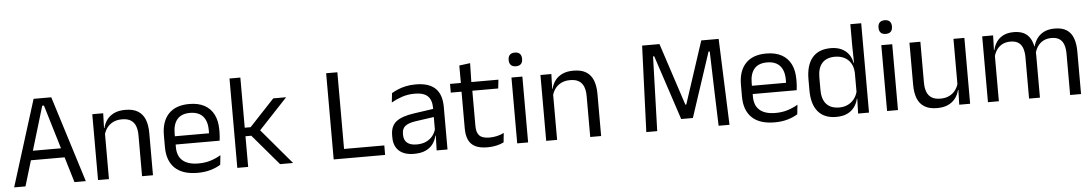

<svg xmlns="http://www.w3.org/2000/svg" viewBox="-36 -1039 8066 1418"><g transform="rotate(-5 3997.0 -329.5)"><path d="M24.7 0 224.7 -639H355.7L556 0H471.9L296.6 -583H283.9L108.7 0ZM144.3 -188.7V-257.6H435.5V-188.7Z M973 0V-303.7Q973 -343 962.2 -371.5Q951.5 -399.9 927.2 -415.7Q902.8 -431.4 861.1 -431.4Q822.6 -431.4 794.3 -417Q766 -402.5 748.5 -377.8Q731 -353 724 -321.5L709.5 -378.9H727.2Q734.8 -412.1 754.8 -439.3Q774.8 -466.5 808.6 -482.7Q842.4 -498.9 891.5 -498.9Q949.7 -498.9 985.2 -477.1Q1020.8 -455.2 1037.3 -413.8Q1053.9 -372.3 1053.9 -312.6V0ZM646.6 0V-488.2H727.5L723.9 -371.1L727.5 -366.3V0Z M1384.6 11.1Q1273.1 11.1 1216.5 -43.4Q1159.9 -97.8 1159.9 -199.7V-286.6Q1159.9 -389.4 1212.6 -445.1Q1265.2 -500.9 1366 -500.9Q1433.9 -500.9 1479.6 -475.7Q1525.2 -450.4 1548.2 -403.9Q1571.1 -357.4 1571.1 -293V-274.8Q1571.1 -259.1 1569.9 -243Q1568.7 -226.9 1566.5 -211.4H1492.2Q1493 -235.6 1493.2 -257.1Q1493.4 -278.6 1493.4 -296.4Q1493.4 -341 1479.1 -371.8Q1464.9 -402.6 1436.7 -418.8Q1408.4 -435 1366 -435Q1302.9 -435 1271.5 -398.5Q1240.1 -362.1 1240.1 -294.1V-247.4L1240.5 -237.5V-190.8Q1240.5 -160.4 1249.5 -135.9Q1258.5 -111.3 1277.6 -93.8Q1296.8 -76.2 1326.5 -66.8Q1356.3 -57.5 1397.7 -57.5Q1444.8 -57.5 1485.8 -70Q1526.8 -82.6 1562.9 -104.2L1555.3 -34Q1523.1 -13.5 1479.9 -1.2Q1436.8 11.1 1384.6 11.1ZM1202.6 -211.4V-272.7H1549.4V-211.4Z M1996.2 0 1802.8 -227.4H1751.5V-290.7H1803.2L1988.2 -488.2H2083.8L1862.6 -252.4V-271.8L2092.8 0ZM1679.1 0V-662.5H1759.6V0Z M2476.7 0H2393.6V-639H2476.7ZM2438.2 -70.5H2775V0H2438.2Z M3156.9 0 3160.5 -118.6 3157.4 -131.1V-286.5L3157.8 -314.9Q3157.8 -374.3 3127.7 -403Q3097.5 -431.7 3031.9 -431.7Q2979.7 -431.7 2935.9 -416.5Q2892.1 -401.3 2857.9 -381.5L2865.5 -450.4Q2884.6 -462 2910.9 -473.3Q2937.2 -484.7 2970.8 -492Q3004.4 -499.3 3044.8 -499.3Q3097.3 -499.3 3134.1 -486.6Q3170.9 -473.9 3193.7 -449.9Q3216.5 -425.8 3227 -392Q3237.5 -358.1 3237.5 -316.2V0ZM2988.9 10.7Q2916.4 10.7 2877.8 -24.6Q2839.1 -60 2839.1 -125.7V-140Q2839.1 -207.4 2880.8 -240.7Q2922.5 -274.1 3013.7 -286.9L3168 -309.2L3172.4 -249.8L3023.5 -228.6Q2967.7 -220.7 2943.7 -201.4Q2919.6 -182 2919.6 -144.5V-136.6Q2919.6 -97.9 2943.4 -77.4Q2967.2 -56.8 3014.6 -56.8Q3056.4 -56.8 3086.4 -71.4Q3116.4 -86 3134.9 -110.5Q3153.5 -135.1 3160 -165.2L3172.7 -109.8H3157.2Q3150.1 -77.8 3130.8 -50.3Q3111.6 -22.8 3077 -6.1Q3042.4 10.7 2988.9 10.7Z M3534.4 9.8Q3478 9.8 3443.6 -7.2Q3409.2 -24.2 3393.5 -58.6Q3377.8 -93 3377.8 -144.6V-452.3H3457.9V-153.9Q3457.9 -105.9 3479.9 -83.3Q3501.9 -60.7 3554.1 -60.7Q3583.5 -60.7 3610.8 -67.1Q3638.1 -73.5 3661.8 -85.5L3654.6 -16.1Q3630.8 -3.9 3599.4 3Q3567.9 9.8 3534.4 9.8ZM3298.1 -416.2V-480.8H3656.9L3649.7 -416.2ZM3378.6 -473.1 3378.2 -610.1 3459.3 -620.7 3455.9 -473.1Z M3754.2 0V-488.2H3835.1V0ZM3794.7 -568.2Q3769.7 -568.2 3757.3 -581.2Q3744.9 -594.3 3744.9 -617.7V-620.2Q3744.9 -643.5 3757.3 -656.6Q3769.7 -669.6 3794.7 -669.6Q3819.7 -669.6 3832 -656.6Q3844.4 -643.5 3844.4 -620.2V-617.7Q3844.4 -593.9 3832 -581Q3819.7 -568.2 3794.7 -568.2Z M4295.5 0V-303.7Q4295.5 -343 4284.7 -371.5Q4274 -399.9 4249.7 -415.7Q4225.3 -431.4 4183.6 -431.4Q4145.1 -431.4 4116.8 -417Q4088.5 -402.5 4071 -377.8Q4053.5 -353 4046.5 -321.5L4032 -378.9H4049.7Q4057.3 -412.1 4077.3 -439.3Q4097.3 -466.5 4131.1 -482.7Q4164.9 -498.9 4214 -498.9Q4272.2 -498.9 4307.7 -477.1Q4343.3 -455.2 4359.8 -413.8Q4376.4 -372.3 4376.4 -312.6V0ZM3969.1 0V-488.2H4050L4046.4 -371.1L4050 -366.3V0Z M4711.3 0 4736 -639H4864.7L5016.2 -176.9H5023.1L5174.6 -639H5303.5L5328.1 0H5247.3L5238.3 -269.6L5229.8 -552.6H5221.1L5063 -73.7H4976.3L4818.3 -552.6H4809.6L4800.7 -269.1L4792.1 0Z M5662.6 11.1Q5551.1 11.1 5494.5 -43.4Q5437.9 -97.8 5437.9 -199.7V-286.6Q5437.9 -389.4 5490.6 -445.1Q5543.2 -500.9 5644 -500.9Q5711.9 -500.9 5757.6 -475.7Q5803.2 -450.4 5826.2 -403.9Q5849.1 -357.4 5849.1 -293V-274.8Q5849.1 -259.1 5847.9 -243Q5846.7 -226.9 5844.5 -211.4H5770.2Q5771 -235.6 5771.2 -257.1Q5771.4 -278.6 5771.4 -296.4Q5771.4 -341 5757.1 -371.8Q5742.9 -402.6 5714.7 -418.8Q5686.4 -435 5644 -435Q5580.9 -435 5549.5 -398.5Q5518.1 -362.1 5518.1 -294.1V-247.4L5518.5 -237.5V-190.8Q5518.5 -160.4 5527.5 -135.9Q5536.5 -111.3 5555.6 -93.8Q5574.8 -76.2 5604.5 -66.8Q5634.3 -57.5 5675.7 -57.5Q5722.8 -57.5 5763.8 -70Q5804.8 -82.6 5840.9 -104.2L5833.3 -34Q5801.1 -13.5 5757.9 -1.2Q5714.8 11.1 5662.6 11.1ZM5480.6 -211.4V-272.7H5827.4V-211.4Z M6118.4 10.7Q6030.6 10.7 5984.5 -43.9Q5938.3 -98.6 5938.3 -202.9V-283.6Q5938.3 -388.7 5984.9 -443.8Q6031.5 -498.9 6121.9 -498.9Q6166.8 -498.9 6199.9 -483.7Q6233 -468.5 6253.5 -440.9Q6274 -413.4 6280.8 -375.9H6307.6L6283.7 -301.3Q6281.8 -344.6 6264.1 -373.8Q6246.3 -403 6216.1 -418Q6186 -433 6146.8 -433Q6085.2 -433 6052.4 -397.1Q6019.6 -361.2 6019.6 -291.1V-197.8Q6019.6 -128.8 6052.2 -92.8Q6084.8 -56.8 6147.1 -56.8Q6184.2 -56.8 6212.6 -71.2Q6241.1 -85.6 6259.9 -110.8Q6278.7 -136 6285.3 -168L6305.3 -109.9H6281.7Q6274.5 -76.8 6254.8 -49.3Q6235.1 -21.8 6201.7 -5.6Q6168.3 10.7 6118.4 10.7ZM6281.4 0 6285.1 -117.9 6283.7 -143.9V-348.1L6284.2 -365L6281.8 -503.5V-662.5H6362.3V0Z M6496.2 0V-488.2H6577.1V0ZM6536.7 -568.2Q6511.7 -568.2 6499.3 -581.2Q6486.9 -594.3 6486.9 -617.7V-620.2Q6486.9 -643.5 6499.3 -656.6Q6511.7 -669.6 6536.7 -669.6Q6561.7 -669.6 6574 -656.6Q6586.4 -643.5 6586.4 -620.2V-617.7Q6586.4 -593.9 6574 -581Q6561.7 -568.2 6536.7 -568.2Z M6785.7 -488.2V-184.5Q6785.7 -145.8 6796.4 -117Q6807.1 -88.3 6831.6 -72.6Q6856.2 -56.8 6897.5 -56.8Q6936.5 -56.8 6964.6 -71.3Q6992.7 -85.7 7010.4 -110.7Q7028.1 -135.6 7034.6 -166.8L7049.1 -109.3H7031.5Q7023.8 -76.7 7003.8 -49.2Q6983.8 -21.8 6950.1 -5.6Q6916.4 10.7 6867.1 10.7Q6809.4 10.7 6773.6 -11.2Q6737.8 -33 6721.3 -74.7Q6704.8 -116.3 6704.8 -175.7V-488.2ZM7112 -488.2V0H7031.1L7034.7 -117.2L7031.1 -121.9V-488.2Z M7853.4 0V-305.7Q7853.4 -344.2 7843.7 -372.4Q7834.1 -400.7 7811.9 -416.1Q7789.7 -431.4 7752.1 -431.4Q7716.6 -431.4 7690.5 -417.1Q7664.4 -402.7 7648.4 -378.3Q7632.4 -353.9 7626 -322.9L7613.5 -380.5H7623.6Q7631.6 -411.8 7650.7 -438.8Q7669.7 -465.9 7702.1 -482.4Q7734.4 -498.9 7782.5 -498.9Q7836.9 -498.9 7870.2 -477.5Q7903.6 -456 7919 -414.7Q7934.3 -373.5 7934.3 -314.5V0ZM7244.1 0V-488.2H7325L7321.4 -370.8L7325 -366.1V0ZM7548.9 0V-305.6Q7548.9 -344.1 7539.3 -372.4Q7529.6 -400.7 7507.5 -416.1Q7485.4 -431.4 7447.8 -431.4Q7412 -431.4 7386 -417Q7359.9 -402.5 7343.9 -377.8Q7328 -353 7321.5 -321.5L7306.7 -378.9H7324.7Q7331.9 -412.1 7350.5 -439.3Q7369.2 -466.5 7400.7 -482.7Q7432.3 -498.9 7477.9 -498.9Q7545.6 -498.9 7580.7 -464.1Q7615.9 -429.2 7625 -361.9Q7627.3 -352 7628.4 -340.3Q7629.5 -328.6 7629.5 -317.1V0Z"/></g></svg>

Font: Anek Latin Medium
Style: Regular
Weight: 500
Designer: Yesha Goshar
Foundry: Ek Type
Version: Version 1.003